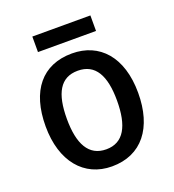

<svg xmlns="http://www.w3.org/2000/svg" viewBox="-128 -786 811 895"><g transform="rotate(-20 277.5 -338.0)"><path d="M421 -686H133V-609H421ZM507 -271C507 -450 415 -549 279 -549C131 -549 48 -447 48 -271C48 -97 138 10 276 10C424 10 507 -98 507 -271ZM153 -270C153 -396 190 -464 277 -464C364 -464 402 -395 402 -271C402 -145 364 -74 278 -74C191 -74 153 -146 153 -270Z"/></g></svg>

Font: Noto Sans Lao SemiCondensed Medium
Style: Regular
Weight: 500
Width: 4
Designer: Monotype Design Team
Foundry: Monotype Imaging Inc.
Version: Version 2.003